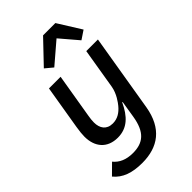

<svg xmlns="http://www.w3.org/2000/svg" viewBox="-288 -868 1177 1177"><g transform="rotate(-45 300.0 -280.0)"><path d="M210.9 212C348 212 442.8 144.9 469.5 -12.1L553.3 -516H452.4L408.7 -252.1C399.9 -198.9 366.1 -155.2 353.7 -139.9C326.7 -107.2 295.1 -87 254.3 -87C200.3 -87 176.1 -123.6 176.1 -173.3C176.1 -189.3 177.9 -207.7 181.8 -229L229.8 -516H128.9L81.3 -230.1C76 -196 73.5 -174.4 73.5 -152.7C73.5 -63.2 123.6 -3.6 214.5 -3.6C297.2 -3.6 347.7 -55.4 386 -138.1H389.6L371.8 -28.1C353 88.4 300.8 128.6 213.1 128.6C155.5 128.6 113.6 110.1 84.9 74.9L19.9 139.2C61.8 190.3 123.6 212 210.9 212ZM193.5 -625 242.9 -583.8 378.9 -700.3 478.3 -583.8 534.1 -621.1 440 -771.7H333.5Z"/></g></svg>

Font: Margiela Mono Italic Medium It
Style: Regular
Weight: 500
Designer: Mike Abbink, Paul van der Laan, Pieter van Rosmalen
Foundry: Bold Monday
Version: Version 2.003 2021